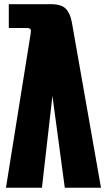

<svg xmlns="http://www.w3.org/2000/svg" viewBox="-20 -874 501 894"><path d="M21 -854.5H218.3Q265.6 -854.5 286.4 -833.3Q307.1 -812 314.5 -770.5L450.2 0H281.7L224.1 -427.7L175.3 0H7.8L122.6 -716.3Q124 -723.6 124 -730.5Q124 -743.7 105 -743.7H21Z"/></svg>

Font: webenart
Style: Regular
Weight: 400
Designer: Vernon Adams
Foundry: Vernon Adams
Version: Version 2.116; ttfautohint (v1.8.3)